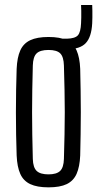

<svg xmlns="http://www.w3.org/2000/svg" viewBox="-20 -758 397 784"><path d="M178 7Q131.5 7 103.5 -6.2Q75.5 -19.5 62.8 -48Q50 -76.5 48 -123Q46.5 -163.5 45.8 -208.2Q45 -253 45 -299.2Q45 -345.5 45.8 -390.5Q46.5 -435.5 48 -477Q50 -523.5 62.8 -552Q75.5 -580.5 103.5 -593.8Q131.5 -607 178 -607Q225 -607 252.5 -593.8Q280 -580.5 292.8 -552Q305.5 -523.5 307.5 -477Q308.5 -436.5 309.2 -391.5Q310 -346.5 310 -300.5Q310 -254.5 309.2 -209.2Q308.5 -164 307.5 -123Q305.5 -77 292.8 -48.2Q280 -19.5 252.5 -6.2Q225 7 178 7ZM178 -46Q211 -46 225.5 -60Q240 -74 241 -109Q242.5 -162.5 243.5 -209Q244.5 -255.5 244.5 -300Q244.5 -344.5 243.5 -391Q242.5 -437.5 241 -490.5Q240 -526 226 -540Q212 -554 178 -554Q144 -554 129.5 -540Q115 -526 114 -490.5Q112.5 -437.5 111.8 -391Q111 -344.5 111 -299.8Q111 -255 111.8 -208.5Q112.5 -162 114 -109Q115 -74 129.8 -60Q144.5 -46 178 -46ZM253.5 -557Q249 -557 244.2 -557.5Q239.5 -558 234.5 -559L233.5 -600Q240 -600 244.5 -600Q249 -600 253.5 -600Q287 -601 298.2 -614Q309.5 -627 311 -663Q311.5 -673 311.8 -686.5Q312 -700 311.8 -713.8Q311.5 -727.5 311 -737.5H356.5Q357 -727.5 357.2 -713.8Q357.5 -700 357.2 -686.5Q357 -673 356.5 -663Q353.5 -606.5 330 -581.8Q306.5 -557 253.5 -557Z"/></svg>

Font: Big Shoulders Display Thin
Style: Regular
Weight: 400
Version: Version 2.002